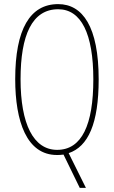

<svg xmlns="http://www.w3.org/2000/svg" viewBox="-20 -744 554 934"><path d="M460 -358C460 -614 382 -724 263 -724C126 -724 54 -602 54 -359C54 -153 110 10 257 10C266 10 276 10 289 8L368 170H398L314 1C409 -31 460 -143 460 -358ZM80 -359C80 -573 136 -699 263 -699C375 -699 434 -580 434 -358C434 -137 378 -15 258 -15C143 -15 80 -140 80 -359Z"/></svg>

Font: Noto Sans Bengali ExtraCondensed Thin
Style: Regular
Weight: 100
Width: 2
Designer: Joana Ranito - Universal Thirst; Jelle Bosma - Monotype Design Team
Foundry: Universal Thirst ehf.
Version: Version 3.000